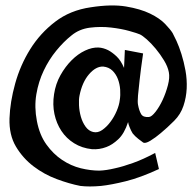

<svg xmlns="http://www.w3.org/2000/svg" viewBox="-20 -715 715 699"><path d="M434.6 -533.2 501 -520.5Q492.2 -460 488.3 -423.3Q484.4 -386.7 482.4 -367.2Q480.5 -343.8 482.4 -334Q486.3 -312.5 493.7 -299.8Q501 -287.1 522.5 -289.1Q532.2 -290 546.4 -308.1Q560.5 -326.2 572.3 -351.6Q584 -377 591.3 -404.8Q598.6 -432.6 594.7 -452.1Q590.8 -472.7 577.1 -495.1Q563.5 -517.6 546.9 -537.6Q530.3 -557.6 514.2 -571.8Q498 -585.9 489.3 -589.8Q480.5 -593.8 451.2 -602.1Q421.9 -610.4 384.3 -614.7Q346.7 -619.1 307.6 -614.3Q268.6 -609.4 240.2 -585.9Q211.9 -563.5 185.1 -530.8Q158.2 -498 139.2 -458Q120.1 -418 112.3 -371.6Q104.5 -325.2 114.3 -274.4Q124 -223.6 148.9 -189Q173.8 -154.3 206.1 -132.8Q238.3 -111.3 273.9 -102.5Q309.6 -93.8 341.8 -93.8Q367.2 -94.7 399.4 -102.5Q426.8 -108.4 463.9 -121.6Q501 -134.8 544.9 -158.2L558.6 -99.6Q491.2 -68.4 438 -55.2Q384.8 -42 347.7 -38.1Q304.7 -34.2 272.5 -38.1Q232.4 -45.9 186.5 -63Q140.6 -80.1 102.1 -109.4Q63.5 -138.7 38.1 -181.2Q12.7 -223.6 14.6 -284.2Q16.6 -343.8 35.2 -410.6Q53.7 -477.5 89.8 -535.6Q126 -593.8 180.7 -635.7Q235.4 -677.7 310.5 -688.5Q385.7 -700.2 438.5 -691.4Q491.2 -682.6 526.4 -665.5Q561.5 -648.4 581.1 -627.9Q600.6 -607.4 608.4 -594.7Q613.3 -585.9 622.6 -565.9Q631.8 -545.9 640.6 -518.1Q649.4 -490.2 655.3 -458Q661.1 -425.8 659.7 -393.1Q658.2 -360.4 647.9 -329.6Q637.7 -298.8 614.3 -275.4Q587.9 -249 565.4 -230.5Q545.9 -213.9 527.3 -202.6Q508.8 -191.4 501 -196.3Q480.5 -210.9 471.7 -219.7Q466.8 -224.6 462.9 -229.5Q460 -234.4 457 -240.2Q455.1 -245.1 451.7 -252.4Q448.2 -259.8 446.3 -270.5Q432.6 -228.5 410.6 -208Q388.7 -187.5 367.2 -179.7Q341.8 -169.9 314.5 -171.9Q278.3 -175.8 250 -193.4Q221.7 -210.9 203.6 -238.3Q185.5 -265.6 178.2 -299.8Q170.9 -334 176.8 -372.1Q182.6 -410.2 200.2 -441.4Q217.8 -472.7 240.7 -495.6Q263.7 -518.6 289.6 -530.8Q315.4 -543 338.9 -542Q356.4 -541 374 -532.2Q388.7 -524.4 404.3 -509.8Q419.9 -495.1 431.6 -467.8ZM319.3 -234.4Q335.9 -230.5 352.1 -241.7Q368.2 -252.9 381.8 -271Q395.5 -289.1 404.8 -311Q414.1 -333 416 -350.6Q418.9 -368.2 417.5 -388.7Q416 -409.2 409.2 -427.2Q402.3 -445.3 389.2 -458Q376 -470.7 355.5 -472.7Q329.1 -473.6 304.2 -444.8Q279.3 -416 269.5 -367.2Q266.6 -353.5 267.6 -332Q268.6 -310.5 274.4 -290Q280.3 -269.5 291.5 -253.9Q302.7 -238.3 319.3 -234.4Z"/></svg>

Font: Irish Grover
Style: Regular
Weight: 400
Designer: Squid
Foundry: Font Diner, Inc DBA Sideshow
Version: Version 1.000